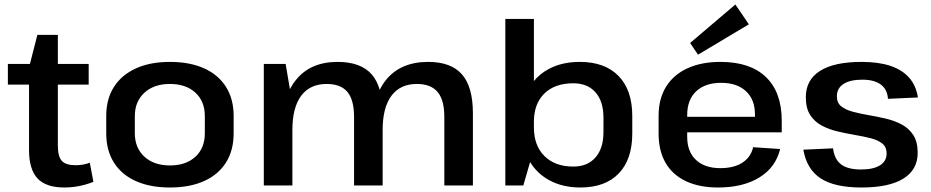

<svg xmlns="http://www.w3.org/2000/svg" viewBox="-20 -824 4138 853"><path d="M266 9Q184 9 146.5 -31.5Q109 -72 109 -157V-448H15V-540H113L146 -669H237V-540H374V-448H237V-178Q237 -129 254.5 -109.5Q272 -90 316 -90Q331 -90 347 -92.5Q363 -95 379 -101L395 -16Q377 -9 355.5 -3Q334 3 311 6Q288 9 266 9Z M735 9Q647 9 583.5 -19.5Q520 -48 486 -102Q452 -156 452 -231V-309Q452 -384 486 -437.5Q520 -491 583.5 -520Q647 -549 735 -549Q823 -549 886.5 -520.5Q950 -492 984 -438Q1018 -384 1018 -309V-231Q1018 -156 984 -102Q950 -48 886.5 -19.5Q823 9 735 9ZM735 -89Q806 -89 848 -127.5Q890 -166 890 -232V-308Q890 -374 848 -412.5Q806 -451 735 -451Q664 -451 621.5 -412Q579 -373 579 -308V-232Q579 -167 621.5 -128Q664 -89 735 -89Z M1954 -304Q1954 -380 1924 -415.5Q1894 -451 1832 -451Q1758 -451 1719 -398.5Q1680 -346 1680 -247V0H1553V-304Q1553 -380 1523.5 -415.5Q1494 -451 1431 -451Q1357 -451 1318 -398.5Q1279 -346 1279 -247V0H1152V-540H1249L1268 -428Q1280 -451 1295 -469Q1359 -549 1480 -549Q1583 -549 1632 -493Q1655 -466 1667 -425Q1679 -449 1695 -469Q1760 -549 1882 -549Q1984 -549 2032.5 -493.5Q2081 -438 2081 -320V0H1954Z M2558 9Q2480 9 2421 -23Q2367 -52 2335 -104L2305 0H2225V-740H2352V-464Q2379 -497 2419 -518Q2477 -549 2556 -549Q2667 -549 2728 -486.5Q2789 -424 2789 -309V-231Q2789 -116 2729 -53.5Q2669 9 2558 9ZM2527 -84Q2590 -84 2625.5 -124.5Q2661 -165 2661 -237V-301Q2661 -374 2625.5 -414Q2590 -454 2527 -454Q2445 -454 2398.5 -408.5Q2352 -363 2352 -283V-258Q2352 -177 2399 -130.5Q2446 -84 2527 -84Z M3170 9Q3087 9 3027.5 -19Q2968 -47 2937 -100.5Q2906 -154 2906 -230V-310Q2906 -385 2939 -438.5Q2972 -492 3034 -520.5Q3096 -549 3181 -549Q3313 -549 3383 -481.5Q3453 -414 3453 -288V-236H3033V-216Q3033 -150 3072 -113.5Q3111 -77 3180 -77Q3241 -77 3278.5 -101.5Q3316 -126 3326 -170L3446 -162Q3426 -80 3353.5 -35.5Q3281 9 3170 9ZM3033 -305H3334V-316Q3334 -382 3294 -419Q3254 -456 3184 -456Q3113 -456 3073 -418.5Q3033 -381 3033 -313ZM3307 -716 3081 -581 3046 -633 3247 -804Z M3807 9Q3688 9 3626 -31.5Q3564 -72 3549 -159L3681 -165Q3687 -116 3717 -93.5Q3747 -71 3805 -71Q3860 -71 3889.5 -89.5Q3919 -108 3919 -142Q3919 -171 3899.5 -186.5Q3880 -202 3848 -210Q3816 -218 3778 -224.5Q3740 -231 3701.5 -240Q3663 -249 3631 -266Q3599 -283 3579.5 -313Q3560 -343 3560 -392Q3560 -469 3623 -509Q3686 -549 3808 -549Q3883 -549 3935.5 -531.5Q3988 -514 4019 -479Q4050 -444 4058 -391L3925 -385Q3922 -427 3893 -448.5Q3864 -470 3811 -470Q3757 -470 3727.5 -451Q3698 -432 3698 -396Q3698 -367 3717.5 -351.5Q3737 -336 3769 -327.5Q3801 -319 3839 -312.5Q3877 -306 3915.5 -297Q3954 -288 3986 -271Q4018 -254 4037.5 -224Q4057 -194 4057 -145Q4057 -70 3993.5 -30.5Q3930 9 3807 9Z"/></svg>

Font: Pathway Extreme 8pt Thin 12pt SemiBold
Style: Regular
Weight: 600
Version: Version 1.001;gftools[0.9.26]